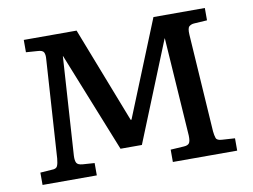

<svg xmlns="http://www.w3.org/2000/svg" viewBox="-76 -810 1211 920"><g transform="rotate(-10 529.5 -350.0)"><path d="M60 0V-60L117 -64Q138 -64 143.5 -76.5Q149 -89 151 -112L182 -591Q184 -611 178.5 -623Q173 -635 148 -636L92 -640V-700H349L530 -234H534L723 -700H973V-640L909 -636Q895 -635 885.5 -627Q876 -619 878 -587L909 -111Q911 -91 915.5 -78Q920 -65 945 -64L1007 -60V0H694V-60L759 -64Q778 -65 785 -74.5Q792 -84 791 -112L759 -590H758L562 -106H458L264 -591H263L232 -111Q231 -88 237 -77Q243 -66 266 -64L324 -60V0Z"/></g></svg>

Font: Literata 7pt Medium
Style: Regular
Weight: 500
Designer: Latin by Veronika Burian and Jose Scaglione. Greek by Irene Vlachou. Cyrillic by Vera Evstafieva.
Foundry: TypeTogether
Version: Version 3.002